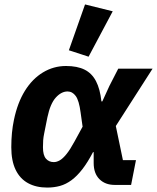

<svg xmlns="http://www.w3.org/2000/svg" viewBox="-20 -835 709 867"><path d="M594 -112 572 0H498Q455 0 429 -26Q403 -52 403 -99V-148H400Q376 -102 352 -71Q328 -40 303 -21.5Q278 -3 251 4.5Q224 12 193 12Q143 12 106.5 -8Q70 -28 50.5 -68.5Q31 -109 31 -170Q31 -204 34 -235Q37 -266 43 -294Q59 -371 92.5 -425Q126 -479 174 -508Q222 -537 278 -537Q329 -537 362 -520.5Q395 -504 413.5 -468.5Q432 -433 438 -377H442L474 -447L514 -525H669L503 -266L535 -112ZM223 -103Q236 -103 250 -111Q264 -119 280.5 -139.5Q297 -160 317 -197L353 -263L344 -327Q337 -381 322 -401.5Q307 -422 285 -422Q257 -422 232 -394.5Q207 -367 194 -305L180 -235Q176 -216 175 -202Q174 -188 174 -170Q174 -134 187.5 -118.5Q201 -103 223 -103ZM489 -784 380 -579 291 -608 364 -815Z"/></svg>

Font: IBM Plex Sans
Style: Bold Italic
Weight: 700
Italic angle: -11.31°
Designer: Mike Abbink, Paul van der Laan, Pieter van Rosmalen
Foundry: Bold Monday
Version: Version 3.201